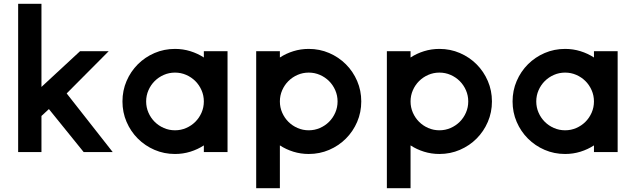

<svg xmlns="http://www.w3.org/2000/svg" viewBox="-20 -796 3328 1005"><path d="M197 -776V-341L399 -528H549L329 -307L570 0H418L236 -225L197 -189V0H75V-776Z M896 -540Q938 -540 976.5 -528Q1015 -516 1047 -495V-528H1171V0H1047V-35Q1015 -14 976.5 -2Q938 10 896 10Q839 10 789 -11.5Q739 -33 701.5 -70.5Q664 -108 642.5 -158Q621 -208 621 -265Q621 -322 642.5 -372Q664 -422 701.5 -459.5Q739 -497 789 -518.5Q839 -540 896 -540ZM896 -416Q865 -416 837.5 -404Q810 -392 789.5 -371.5Q769 -351 757 -323.5Q745 -296 745 -265Q745 -234 757 -206.5Q769 -179 789.5 -158.5Q810 -138 837.5 -126Q865 -114 896 -114Q927 -114 954.5 -126Q982 -138 1002.5 -158.5Q1023 -179 1035 -206.5Q1047 -234 1047 -265Q1047 -296 1035 -323.5Q1023 -351 1002.5 -371.5Q982 -392 954.5 -404Q927 -416 896 -416Z M1596 -540Q1653 -540 1703 -518.5Q1753 -497 1790.5 -459.5Q1828 -422 1849.5 -372Q1871 -322 1871 -265Q1871 -208 1849.5 -158Q1828 -108 1790.5 -70.5Q1753 -33 1703 -11.5Q1653 10 1596 10Q1554 10 1515.5 -2Q1477 -14 1445 -35V189H1321V-528H1445V-495Q1477 -516 1515.5 -528Q1554 -540 1596 -540ZM1596 -416Q1565 -416 1537.5 -404Q1510 -392 1489.5 -371.5Q1469 -351 1457 -323.5Q1445 -296 1445 -265Q1445 -234 1457 -206.5Q1469 -179 1489.5 -158.5Q1510 -138 1537.5 -126Q1565 -114 1596 -114Q1627 -114 1654.5 -126Q1682 -138 1702.5 -158.5Q1723 -179 1735 -206.5Q1747 -234 1747 -265Q1747 -296 1735 -323.5Q1723 -351 1702.5 -371.5Q1682 -392 1654.5 -404Q1627 -416 1596 -416Z M2280 -540Q2337 -540 2387 -518.5Q2437 -497 2474.5 -459.5Q2512 -422 2533.5 -372Q2555 -322 2555 -265Q2555 -208 2533.5 -158Q2512 -108 2474.5 -70.5Q2437 -33 2387 -11.5Q2337 10 2280 10Q2238 10 2199.5 -2Q2161 -14 2129 -35V189H2005V-528H2129V-495Q2161 -516 2199.5 -528Q2238 -540 2280 -540ZM2280 -416Q2249 -416 2221.5 -404Q2194 -392 2173.5 -371.5Q2153 -351 2141 -323.5Q2129 -296 2129 -265Q2129 -234 2141 -206.5Q2153 -179 2173.5 -158.5Q2194 -138 2221.5 -126Q2249 -114 2280 -114Q2311 -114 2338.5 -126Q2366 -138 2386.5 -158.5Q2407 -179 2419 -206.5Q2431 -234 2431 -265Q2431 -296 2419 -323.5Q2407 -351 2386.5 -371.5Q2366 -392 2338.5 -404Q2311 -416 2280 -416Z M2938 -540Q2980 -540 3018.5 -528Q3057 -516 3089 -495V-528H3213V0H3089V-35Q3057 -14 3018.5 -2Q2980 10 2938 10Q2881 10 2831 -11.5Q2781 -33 2743.5 -70.5Q2706 -108 2684.5 -158Q2663 -208 2663 -265Q2663 -322 2684.5 -372Q2706 -422 2743.5 -459.5Q2781 -497 2831 -518.5Q2881 -540 2938 -540ZM2938 -416Q2907 -416 2879.5 -404Q2852 -392 2831.5 -371.5Q2811 -351 2799 -323.5Q2787 -296 2787 -265Q2787 -234 2799 -206.5Q2811 -179 2831.5 -158.5Q2852 -138 2879.5 -126Q2907 -114 2938 -114Q2969 -114 2996.5 -126Q3024 -138 3044.5 -158.5Q3065 -179 3077 -206.5Q3089 -234 3089 -265Q3089 -296 3077 -323.5Q3065 -351 3044.5 -371.5Q3024 -392 2996.5 -404Q2969 -416 2938 -416Z"/></svg>

Font: Afrihost Sans Med
Style: Regular
Weight: 500
Designer: Afrihost SP Pty Ltd
Version: Version 1.000